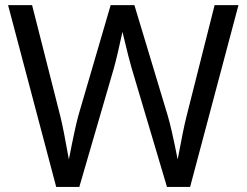

<svg xmlns="http://www.w3.org/2000/svg" viewBox="-20 -734 970 754"><path d="M200.7 0 11.7 -713.9H106L216.8 -277.8Q228.5 -231.9 250.5 -107.9Q275.9 -238.8 288.6 -283.2L414.6 -713.9H507.8L638.7 -279.8Q652.8 -233.9 677.7 -107.9Q700.7 -231.9 712.9 -278.8L822.8 -713.9H916.5L726.6 0H635.7L496.6 -467.8Q487.8 -496.1 460.9 -608.9Q439.9 -511.2 426.8 -464.8L291.5 0Z"/></svg>

Font: Nokora
Style: Regular
Weight: 400
Designer: Danh Hong
Foundry: Danh Hong
Version: Version 9.000